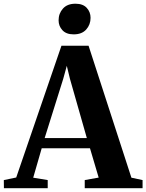

<svg xmlns="http://www.w3.org/2000/svg" viewBox="-52 -986 767 1006"><path d="M33 -56 270 -746.5H412L636.5 -55L695 -42.5V0H392V-42.5L465 -55.5L419.5 -209H166.5L122 -55L198 -42.5V0H-31.5L-32 -42.5ZM403 -262.5 314.5 -573 298 -641 279 -572 182 -262.5ZM333.5 -806Q295 -806 275 -827.8Q255 -849.5 255 -879.5Q255 -915.5 277.8 -941Q300.5 -966.5 343 -966.5H344Q382.5 -966.5 402.5 -944.8Q422.5 -923 422.5 -892.5Q422.5 -857 399.8 -831.5Q377 -806 334.5 -806Z"/></svg>

Font: Merriweather 72pt
Style: Bold
Weight: 700
Version: Version 2.100